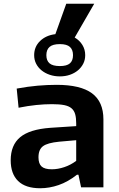

<svg xmlns="http://www.w3.org/2000/svg" viewBox="-20 -998 636 1023"><path d="M194 5Q116 5 76.5 -33.5Q37 -72 37 -144Q37 -225 87.5 -267Q138 -309 248 -317L386 -326V-341Q386 -370 380.5 -389.5Q375 -409 361 -421Q347 -433 322 -438Q297 -443 257 -443Q217 -443 173 -438.5Q129 -434 79 -424L69 -526Q129 -537 181 -541.5Q233 -546 282 -546Q409 -546 470 -501Q531 -456 531 -362V0H412L398 -67H390Q342 -29 292.5 -12Q243 5 194 5ZM299 -591Q270 -591 245 -599.5Q220 -608 201.5 -623Q183 -638 172.5 -658.5Q162 -679 162 -704Q162 -749 193.5 -779.5Q225 -810 275 -816L333 -978H482L378 -798Q404 -783 419 -758.5Q434 -734 434 -704Q434 -679 423.5 -658.5Q413 -638 395 -623Q377 -608 352.5 -599.5Q328 -591 299 -591ZM256 -96Q288 -96 322.5 -107.5Q357 -119 386 -141V-251L295 -243Q233 -237 209 -219Q185 -201 185 -160Q185 -126 201.5 -111Q218 -96 256 -96ZM299 -646Q336 -646 352.5 -660.5Q369 -675 369 -704Q369 -733 352.5 -748Q336 -763 299 -763Q261 -763 244 -748Q227 -733 227 -704Q227 -675 244 -660.5Q261 -646 299 -646Z"/></svg>

Font: Encode Sans Wide
Style: SemiBold
Weight: 600
Designer: Pablo Impallari, Andres Torresi
Foundry: Pablo Impallari, Andres Torresi
Version: Version 1.000; ttfautohint (v1.00) -l 8 -r 50 -G 200 -x 14 -